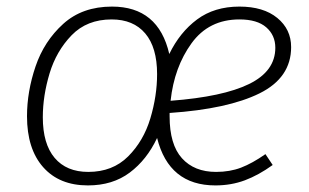

<svg xmlns="http://www.w3.org/2000/svg" viewBox="-20 -552 938 583"><path d="M495 -209V-199Q495 -113 532.5 -71.5Q570 -30 636 -30Q678 -30 712 -43Q746 -56 786 -84L808 -51Q765 -20 723.5 -4.5Q682 11 634 11Q493 11 457 -133Q426 -67 374 -28Q322 11 247 11Q160 11 111 -44.5Q62 -100 62 -199Q62 -274 88 -350.5Q114 -427 172 -479.5Q230 -532 320 -532Q461 -532 494 -388Q526 -454 578.5 -493Q631 -532 707 -532Q780 -532 822 -497.5Q864 -463 864 -409Q864 -316 768 -268.5Q672 -221 495 -209ZM457 -327Q457 -408 421 -450.5Q385 -493 319 -493Q244 -493 197.5 -445Q151 -397 130.5 -329Q110 -261 110 -196Q110 -115 146 -72.5Q182 -30 248 -30Q322 -30 369 -77Q416 -124 436.5 -192.5Q457 -261 457 -327ZM498 -246Q657 -258 736.5 -297Q816 -336 816 -407Q816 -445 788.5 -469Q761 -493 707 -493Q614 -493 561.5 -420.5Q509 -348 498 -246Z"/></svg>

Font: Fira Sans ExtraLight
Style: Italic
Weight: 275
Italic angle: -8°
Designer: Carrois Corporate & Edenspiekermann AG
Foundry: Carrois Corporate GbR & Edenspiekermann AG
Version: Version 4.203